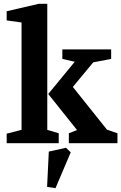

<svg xmlns="http://www.w3.org/2000/svg" viewBox="-20 -751 636 1007"><path d="M15 0V-50L93 -70V-633L15 -644V-692L183 -731H228V-70L288 -52V0ZM341 0V-52L384 -69L233 -258L372 -427L307 -442V-492H563V-442L469 -424L362 -295L541 -71L596 -52V0ZM271 236 227 229 236 44 326 24 351 48Z"/></svg>

Font: Manuale
Style: Regular
Weight: 400
Designer: Eduardo Tunni / Pablo Cosgaya
Foundry: Eduardo Tunni / Pablo Cosgaya
Version: Version 1.002